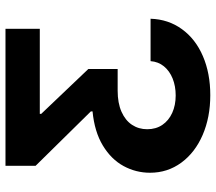

<svg xmlns="http://www.w3.org/2000/svg" viewBox="-62 -508 757 672"><g transform="rotate(-90 316.0 -171.5)"><path d="M319.3 186.5Q242.2 186.5 180.4 159.9Q118.7 133.3 83.3 85.2Q47.9 37.1 47.9 -24.4Q47.9 -73.7 71.3 -116.9Q94.7 -160.2 143.1 -189.5Q191.4 -218.8 262.7 -225.6V-231.4L72.3 -424.8V-530.3H551.8V-410.2H253.9V-405.3L411.1 -240.2V-137.7H335Q292 -137.7 261.5 -124.3Q231 -110.8 215.6 -87.4Q200.2 -64 200.2 -34.2Q200.2 -3.9 215.3 18.6Q230.5 41 257.3 53.2Q284.2 65.4 318.4 65.4Q351.1 65.4 377.7 54.7Q404.3 43.9 420.4 24.2Q436.5 4.4 438.5 -22.5H586.9Q585 39.6 550.5 87.2Q516.1 134.8 456.1 160.6Q396 186.5 319.3 186.5Z"/></g></svg>

Font: Pretendard Std
Style: Bold
Weight: 700
Designer: Base glyphs from Inter by Rasmus Andersson; Hangeul glyphs from Noto Sans CJK(Source Han Sans) by Jang Soo-young and Kan
Foundry: Kil Hyung-jin
Version: Version 1.309